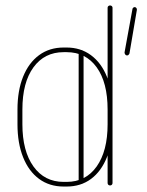

<svg xmlns="http://www.w3.org/2000/svg" viewBox="-20 -679 539 703"><path d="M44 -224V-278Q44 -347 64.5 -398Q85 -449 123 -477Q161 -505 213 -505H224Q275 -505 313 -477Q351 -449 371.5 -398Q392 -347 392 -278V-224Q392 -155 371.5 -103.5Q351 -52 313.5 -24Q276 4 224 4H213Q161 4 123 -24Q85 -52 64.5 -103.5Q44 -155 44 -224ZM62 -224Q62 -126 102.5 -69.5Q143 -13 213 -13H224Q294 -13 334 -69.5Q374 -126 374 -224V-278Q374 -377 334 -432.5Q294 -488 224 -488H213Q143 -488 102.5 -432.5Q62 -377 62 -278ZM392 -9Q392 -5 389.5 -2.5Q387 0 383 0Q379 0 376.5 -2.5Q374 -5 374 -9V-651Q374 -654 376.5 -656.5Q379 -659 383 -659Q387 -659 389.5 -656.5Q392 -654 392 -651ZM286 -14Q286 -10 283.5 -7.5Q281 -5 277 -5Q273 -5 270.5 -7.5Q268 -10 268 -14V-487Q268 -491 270.5 -493.5Q273 -496 277 -496Q281 -496 283.5 -493.5Q286 -491 286 -487ZM465 -646Q465 -648 467.5 -650.5Q470 -653 473 -653Q477 -653 479.5 -649.5Q482 -646 481 -642L454 -483Q453 -481 451 -478.5Q449 -476 445 -476Q441 -476 438.5 -479.5Q436 -483 436 -487Z"/></svg>

Font: Libertine-Super Thin
Style: Regular
Weight: 100
Designer: Bastien Sozeau
Foundry: NBR — Bastien Sozeau
Version: Version 2.003;gftools[0.9.33]